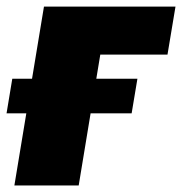

<svg xmlns="http://www.w3.org/2000/svg" viewBox="-39 -566 556 586"><path d="M496.6 -545.9 472.2 -399.4H267.1L201.2 0H4.9L95.2 -545.9ZM-19 -220.2 -1.5 -325.7H380.4L362.8 -220.2Z"/></svg>

Font: Inter Black
Style: Italic
Weight: 900
Italic angle: -9.39999°
Designer: Rasmus Andersson
Foundry: rsms
Version: Version 4.000;git-a52131595